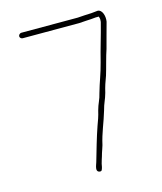

<svg xmlns="http://www.w3.org/2000/svg" viewBox="-99 -697 656 779"><g transform="rotate(-15 229.5 -307.5)"><path d="M62 -595H299C308 -595 320 -597 329 -597C340 -597 359 -599 370 -600H383C383 -599 383 -598 384 -596C386 -590 386 -584 385 -577C371 -521 356 -476 342 -419C330 -372 317 -343 305 -300C299 -273 289 -260 282 -233C276 -207 271 -195 263 -173C247 -127 234 -80 220 -32C216 -19 205 4 222 8C234 11 234 2 237 -7C239 -24 248 -46 252 -62C255 -72 259 -81 262 -92C273 -142 291 -179 305 -227C312 -255 321 -268 328 -294C334 -320 340 -337 349 -361C357 -386 370 -440 379 -465C389 -500 398 -538 408 -572C412 -595 403 -624 384 -624C369 -622 346 -620 329 -620C321 -620 307 -618 299 -618H62C56 -618 50 -612 50 -606C50 -600 56 -595 62 -595Z"/></g></svg>

Font: Electronic
Style: ExLt
Weight: 200
Version: Version 1.011